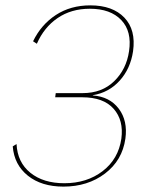

<svg xmlns="http://www.w3.org/2000/svg" viewBox="-20 -690 561 720"><path d="M318.8 -669.9Q402.3 -669.9 446.3 -624Q490.2 -578.1 479 -498Q469.2 -432.1 428.7 -387.5Q388.2 -342.8 328.1 -333V-332Q391.1 -327.6 425.3 -282.5Q459.5 -237.3 450.2 -169.9Q438.5 -88.4 373.8 -39.3Q309.1 9.8 217.8 9.8Q135.7 9.8 84.5 -31.2Q33.2 -72.3 27.8 -141.1L42 -149.9Q45.4 -81.1 94 -42Q142.6 -2.9 221.2 -2.9Q305.7 -2.9 364.7 -48.1Q423.8 -93.3 435.1 -169.9Q444.3 -238.8 406.2 -282Q368.2 -325.2 288.1 -325.2H187L189 -340.8H290Q362.3 -340.8 408.2 -385.5Q454.1 -430.2 463.9 -498Q475.1 -572.3 434.8 -614.7Q394.5 -657.2 316.9 -657.2Q247.1 -657.2 196 -622.3Q145 -587.4 118.2 -525.9L104 -535.2Q134.3 -597.7 189.5 -633.8Q244.6 -669.9 318.8 -669.9Z"/></svg>

Font: Human Sans Thin
Style: Italic
Weight: 100
Italic angle: -8°
Designer: Tim Radville
Foundry: Continuum
Version: Version 1.000;FEAKit 1.0